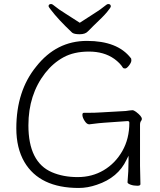

<svg xmlns="http://www.w3.org/2000/svg" viewBox="-20 -916 792 953"><path d="M662 6Q643 6 628 0.5Q613 -5 613 -11V-12Q618 -65 618 -121V-143L608 -123Q566 -34 461 1Q415 17 371 17Q177 17 101 -112Q61 -181 61 -279Q61 -465 160 -586Q260 -713 411.5 -713Q563 -713 629 -628Q632 -626 632 -616Q632 -606 620.5 -591Q609 -576 601 -576Q593 -576 590 -580Q576 -603 547 -624Q496 -660 421.5 -660Q347 -660 295 -631.5Q243 -603 204 -553Q121 -446 121 -294Q121 -111 238 -61Q294 -37 365.5 -37Q437 -37 494.5 -71Q552 -105 587 -166Q622 -227 622 -307Q622 -315 613 -315L499 -307Q478 -306 424 -299H422Q411 -299 400 -316Q389 -333 389 -346Q389 -356 396 -356H410Q454 -356 480 -358L604 -365Q613 -366 621.5 -367.5Q630 -369 637 -369Q644 -369 655 -361Q684 -339 684 -326Q684 -320 681 -317Q675 -310 675 -297V-93Q675 -85 676 -48.5Q677 -12 677 -2Q677 6 662 6ZM234 -896Q240 -896 254.5 -883.5Q269 -871 303.5 -849.5Q338 -828 376 -803Q414 -828 448 -849.5Q482 -871 496.5 -883.5Q511 -896 517 -896Q530 -896 530 -884Q530 -879 511.5 -856.5Q493 -834 444 -788L416 -760Q403 -746 375.5 -746Q348 -746 338 -754Q269 -819 232 -868Q221 -882 221 -885Q221 -896 234 -896Z"/></svg>

Font: Moon Stars Kai T Light
Style: Regular
Weight: 300
Designer: GuiWonder
Version: Version 1.101